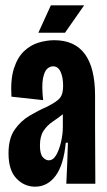

<svg xmlns="http://www.w3.org/2000/svg" viewBox="-20 -690 400 721"><path d="M112 11Q71 11 41.5 -20Q12 -51 12 -114Q12 -170 35 -203Q58 -236 91 -255.5Q124 -275 154 -288Q194 -308 205.5 -322.5Q217 -337 217 -367Q217 -400 207.5 -420.5Q198 -441 179 -441Q168 -441 157.5 -432Q147 -423 141.5 -396Q136 -369 142 -314L23 -327Q19 -392 32.5 -433.5Q46 -475 70.5 -498Q95 -521 125 -530Q155 -539 184 -539Q337 -539 337 -331V-212Q337 -159 337.5 -106Q338 -53 338 0H229Q231 -39 232.5 -77.5Q234 -116 235 -154H227Q219 -70 188.5 -29.5Q158 11 112 11ZM163 -88Q180 -88 191.5 -108.5Q203 -129 209.5 -158Q216 -187 216 -214V-261Q197 -246 177.5 -233Q158 -220 144 -199.5Q130 -179 130 -144Q130 -112 140.5 -100Q151 -88 163 -88ZM224 -567H124L171 -670H296Z"/></svg>

Font: Bricolage Grotesque 48pt Condensed SemiBold
Style: Regular
Weight: 600
Width: 3
Designer: Mathieu Triay
Foundry: Atelier Triay
Version: Version 1.000; ttfautohint (v1.8.4.7-5d5b);gftools[0.9.32]